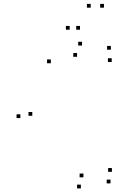

<svg xmlns="http://www.w3.org/2000/svg" viewBox="-20 -972 660 1014"><path d="M87.5 -348.5V-368.5H67.5V-348.5ZM407 23V3H387V23ZM563.5 -3.5V-23.5H543.5V-3.5ZM571 -64.5V-84.5H551V-64.5ZM420.5 -35.5V-55.5H400.5V-35.5ZM150.5 -360.5V-380.5H130.5V-360.5ZM248.5 -638V-658H228.5V-638ZM387 -672V-692H367V-672ZM570 -644.5V-664.5H550V-644.5ZM565.5 -709.5V-729.5H545.5V-709.5ZM413 -731.5V-751.5H393V-731.5ZM459 -931.5V-951.5H439V-931.5ZM529 -931.5V-951.5H509V-931.5ZM402.5 -815V-835H382.5V-815ZM348 -815V-835H328V-815Z"/></svg>

Font: Monaspace Argon Dots Var
Style: Regular
Weight: 400
Designer: Riley Cran and the Lettermatic Team
Version: Version 1.100 (Monaspace Argon Dots)